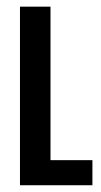

<svg xmlns="http://www.w3.org/2000/svg" viewBox="-20 -548 298 568"><path d="M253.4 -74.2V0H39.1V-528.3H129.4V-74.2Z"/></svg>

Font: Mardoto
Style: Regular
Weight: 400
Designer: Christian Robertson, Vahan Hovhannisyan
Foundry: Google
Version: Version 1.000